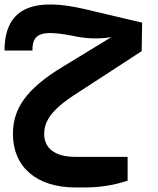

<svg xmlns="http://www.w3.org/2000/svg" viewBox="-20 -556 698 847"><path d="M331 -152 606 -331 605 -332 607 -456 353 -516C148 -564 0 -536 0 -333H123C123 -404 154 -426 295 -399C359 -385 412 -383 471 -392L256 -261C96 -164 37 -77 37 35C37 181 142 271 313 271H354C416 271 481 262 543 241V136H313C222 136 175 98 175 35C175 -26 212 -78 331 -152Z"/></svg>

Font: Juman SemiBold
Style: Regular
Weight: 600
Designer: Bandar Raffah (Arabic) Julieta Ulanovsky (Latin)
Foundry: Caramella
Version: Version 5.022;PS 005.022;hotconv 1.0.88;makeotf.lib2.5.64775